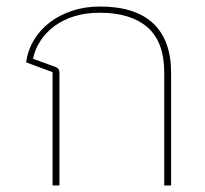

<svg xmlns="http://www.w3.org/2000/svg" viewBox="-20 -568 629 588"><path d="M141 -347 60 -377Q65 -414 84 -445.5Q103 -477 132.5 -499.5Q162 -522 201 -535Q240 -548 286 -548Q394 -548 449 -496.5Q504 -445 504 -345V0H483V-345Q483 -440 431.5 -484.5Q380 -529 286 -529Q242 -529 207 -518Q172 -507 146 -487.5Q120 -468 103.5 -442.5Q87 -417 81 -388L150 -363Q162 -359 162 -345V0H141Z"/></svg>

Font: IBM Plex Sans Thai Thin
Style: Regular
Weight: 100
Designer: Mike Abbink, Paul van der Laan, Pieter van Rosmalen, Ben Mitchell, Mark Frömberg
Foundry: Bold Monday
Version: Version 1.1